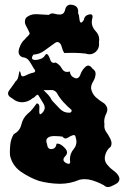

<svg xmlns="http://www.w3.org/2000/svg" viewBox="-20 -795 536 807"><path d="M417 -16.1Q394.5 -28.8 367.2 -37.1Q351.6 -42 335.9 -42Q325.2 -42 314.5 -39.6Q274.9 -22.5 231.9 -22.5Q231.9 -22.5 229.5 -22.5Q185.1 -23.4 143.6 -34.7Q105 -47.9 67.9 -73.2Q31.2 -99.1 22 -142.1Q21.5 -148.4 21.5 -155.3Q21.5 -171.4 23.4 -188.5Q25.9 -211.9 38.1 -231.4Q63.5 -244.6 69.8 -271.5Q75.7 -298.3 96.2 -316.9Q108.4 -326.2 117.7 -338.4Q127 -351.1 134.8 -360.8Q147.5 -358.4 145.5 -340.8Q144 -322.8 146.5 -316.4Q147.5 -314 150.4 -314.9Q153.3 -315.9 159.7 -322.8Q168 -332.5 168 -342.8Q168 -350.6 163.1 -358.9Q151.4 -377 142.6 -392.6Q138.7 -400.9 130.9 -392.6Q123.5 -383.8 117.2 -382.3Q98.6 -366.2 74.2 -365.2Q74.2 -365.2 72.8 -365.2Q49.8 -365.2 31.2 -381.8Q14.2 -390.1 13.7 -401.9Q13.7 -408.7 19.5 -416.5Q35.6 -437.5 45.9 -453.6Q56.2 -460 59.1 -483.9Q62.5 -508.3 68.4 -481Q70.8 -469.2 87.4 -477.5Q104 -486.3 114.3 -488.3Q125 -489.7 127.4 -494.6Q129.4 -499.5 121.6 -507.8Q113.3 -522.9 103 -538.6Q92.8 -553.7 73.2 -554.7Q58.1 -562 58.1 -577.1Q58.1 -583.5 60.5 -591.3Q69.3 -617.7 84 -629.4Q88.9 -635.7 95.7 -642.1Q103 -647.9 105 -654.8Q98.6 -669.9 89.4 -686.5Q84.5 -694.8 84.5 -703.1Q84.5 -711.4 88.9 -719.7Q106 -735.4 129.4 -735.4Q131.3 -735.4 134.8 -735.4Q161.1 -733.4 185.1 -732.4Q195.8 -741.7 209 -737.3Q221.7 -733.4 233.4 -733.9Q239.3 -734.4 244.6 -737.8Q249.5 -741.2 252.9 -750.5Q257.3 -775.4 276.9 -775.4Q280.8 -775.4 285.2 -774.4Q308.6 -769.5 308.6 -747.1Q308.6 -743.7 308.1 -739.7Q312.5 -732.4 313.5 -717.8Q314.9 -702.6 319.3 -700.2Q321.3 -699.2 324.7 -701.7Q327.6 -704.1 332.5 -711.4Q335 -730 355 -734.4Q357.9 -734.9 360.4 -734.9Q369.1 -734.9 369.1 -725.1Q369.1 -720.2 366.7 -712.4Q365.7 -707.5 365.7 -702.6Q365.7 -681.6 381.3 -665Q397 -648.9 397 -628.4Q397 -623.5 396 -618.2Q396.5 -613.8 396.5 -609.9Q396.5 -589.8 382.3 -577.1Q370.6 -566.9 356.4 -566.9Q348.6 -566.9 339.8 -569.8Q317.4 -572.3 294.9 -572.8Q290 -572.8 279.8 -572.8Q272.5 -572.8 250 -572.3Q244.1 -580.6 240.2 -595.2Q236.8 -610.4 229 -615.7Q224.6 -619.1 218.8 -618.2Q212.9 -616.7 204.1 -609.4Q184.6 -595.2 165 -581.1Q145.5 -566.9 120.6 -565.4Q115.7 -559.1 114.7 -554.7Q113.8 -550.8 115.2 -547.9Q120.6 -540 140.1 -544.4Q160.2 -548.8 167 -559.1Q170.9 -565.4 173.3 -566.9Q175.8 -568.8 178.2 -567.4Q184.6 -563.5 190.9 -544.9Q196.8 -526.4 213.9 -532.2Q231 -523.9 240.7 -505.9Q248 -492.7 261.7 -492.7Q267.1 -492.7 273.4 -494.6Q275.9 -474.1 293.9 -467.3Q297.9 -465.8 301.3 -465.8Q313.5 -465.8 319.3 -485.4Q325.7 -502 339.8 -514.6Q345.2 -519.5 350.6 -519.5Q359.4 -519.5 369.1 -506.3Q377.4 -500.5 380.4 -493.7Q382.8 -486.8 381.3 -479.5Q379.9 -465.8 371.1 -451.7Q362.3 -437.5 362.8 -423.3Q366.7 -400.9 383.3 -385.7Q399.9 -371.1 418 -360.4Q431.2 -348.1 431.2 -334.5Q431.2 -326.7 426.8 -317.9Q418 -300.8 418 -284.2Q418 -278.8 418.9 -272.9Q418.5 -269 418.5 -265.1Q418.5 -252 426.3 -240.7Q436.5 -226.6 443.4 -212.4Q447.3 -204.6 448.7 -196.3Q449.7 -188 445.8 -178.7Q427.7 -165.5 421.9 -141.6Q420.4 -135.3 420.4 -129.4Q420.4 -113.3 433.1 -100.1Q440.9 -89.8 456.1 -78.6Q471.7 -67.9 478.5 -55.2Q481.9 -49.3 481.9 -43Q481.9 -42 481.9 -41Q481.4 -33.7 473.6 -25.9Q462.9 -18.6 445.8 -11.2Q439 -8.8 433.6 -8.8Q424.3 -8.8 417 -16.1ZM273.9 -123.5Q273.9 -124 273.9 -126Q273.9 -149.4 290 -168.9Q301.3 -182.6 301.3 -199.2Q301.3 -207.5 298.3 -216.8Q297.4 -224.1 294.4 -226.1Q291.5 -228 287.6 -227.1Q278.3 -224.6 265.1 -216.3Q252.4 -208 242.7 -220.7Q230 -222.7 209.5 -223.1Q208.5 -223.1 207.5 -223.1Q188.5 -223.1 179.7 -214.8Q175.3 -210.9 174.8 -204.6Q173.8 -198.7 177.7 -189.5Q179.7 -168.5 194.8 -168.5Q195.8 -168.5 197.3 -168.5Q214.8 -169.9 217.8 -190.9Q219.2 -191.4 221.2 -191.4Q235.4 -191.4 252 -173.3Q261.7 -163.6 261.7 -154.3Q261.7 -145 252 -136.2Q246.6 -129.4 246.6 -124Q246.6 -115.2 258.8 -109.4Q278.8 -99.1 273.9 -123.5ZM281.2 -332.5Q264.2 -346.7 247.1 -365.2Q230 -383.8 218.3 -405.3Q208.5 -418 192.9 -416.5Q177.2 -415.5 163.1 -416.5Q172.9 -406.7 182.6 -396.5Q192.4 -386.2 198.2 -373Q213.4 -356.4 231.9 -337.4Q248 -321.3 269 -321.3Q272.5 -321.3 275.9 -321.8Q278.8 -323.2 280.3 -326.2Q281.2 -329.6 281.2 -332.5Z"/></svg>

Font: Brazier Flame
Style: Regular
Weight: 400
Designer: Walter E Stewart
Version: 0.1